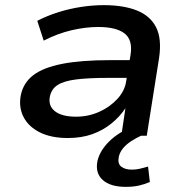

<svg xmlns="http://www.w3.org/2000/svg" viewBox="-20 -528 725 747"><path d="M244 9Q179 9 135 -13Q91 -35 71.5 -73Q52 -111 61 -158Q71 -206 109.5 -235.5Q148 -265 221.5 -279.5Q295 -294 409 -294H503L493 -225H400Q324 -225 276.5 -219Q229 -213 204.5 -197.5Q180 -182 174 -152Q167 -116 194 -95Q221 -74 276 -74Q323 -74 365 -92.5Q407 -111 436.5 -143Q466 -175 471 -213L488 -315Q497 -373 464.5 -398Q432 -423 362 -423Q313 -423 259 -410.5Q205 -398 150 -370L125 -447Q164 -467 207 -480.5Q250 -494 295 -501Q340 -508 384 -508Q460 -508 512 -487.5Q564 -467 587 -422.5Q610 -378 599 -303L551 0H452L468 -107Q447 -75 414 -48Q381 -21 339 -6Q297 9 244 9ZM469 199Q410 199 380 172.5Q350 146 359 99Q368 59 404 23Q440 -13 499 -37L529 0Q511 8 491.5 20.5Q472 33 459 48.5Q446 64 442 83Q437 109 452 120.5Q467 132 493 132Q509 132 524 128.5Q539 125 556 120L563 180Q543 189 520.5 194Q498 199 469 199Z"/></svg>

Font: Nunito Sans 7pt SemiExpanded SemiBold
Style: Italic
Weight: 600
Width: 6
Italic angle: -9°
Designer: Vernon Adams
Foundry: Vernon Adams
Version: Version 3.101;gftools[0.9.27]